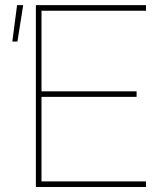

<svg xmlns="http://www.w3.org/2000/svg" viewBox="-20 -748 641 768"><path d="M123.5 -727.5H564V-705.1H146V-382.8H526.4V-360.4H146V-22.5H564V0H123.5ZM48.3 -727.5H72.8L49.8 -582H29.3Z"/></svg>

Font: Intratopia Thin
Style: Regular
Weight: 100
Designer: Rasmus Andersson
Foundry: rsms
Version: Version 3.000;Glyphs 3.2.3 (3260)